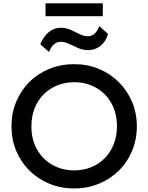

<svg xmlns="http://www.w3.org/2000/svg" viewBox="-20 -1092 872 1128"><path d="M416 15Q337 15 269.8 -12.8Q202.5 -40.5 152.8 -90Q103 -139.5 75.2 -206Q47.5 -272.5 47.5 -350Q47.5 -428 75.2 -494.5Q103 -561 152.8 -610.5Q202.5 -660 269.8 -687.5Q337 -715 416 -715Q494.5 -715 561.5 -687Q628.5 -659 678.5 -609Q728.5 -559 756.2 -492.8Q784 -426.5 784 -350Q784 -272.5 756.2 -206Q728.5 -139.5 678.5 -90Q628.5 -40.5 561.5 -12.8Q494.5 15 416 15ZM416 -91Q469 -91 514.8 -109.2Q560.5 -127.5 594.5 -161.8Q628.5 -196 647.8 -243.8Q667 -291.5 667 -350Q667 -428.5 633.8 -486.8Q600.5 -545 543.5 -577Q486.5 -609 416 -609Q363 -609 317.2 -590.8Q271.5 -572.5 237.2 -538.5Q203 -504.5 183.8 -456.8Q164.5 -409 164.5 -350Q164.5 -271.5 198 -213.2Q231.5 -155 288.2 -123Q345 -91 416 -91ZM268.5 -786.5 216.5 -832Q235.5 -877.5 266.2 -903.2Q297 -929 337 -929Q368.5 -929 395.5 -916.5Q422.5 -904 447.5 -891.5Q472.5 -879 496.5 -879Q519 -879 535.8 -894.2Q552.5 -909.5 563.5 -938.5L615 -892.5Q601 -846.5 569.8 -822Q538.5 -797.5 498.5 -797.5Q467 -797.5 439 -809.8Q411 -822 385.8 -834.2Q360.5 -846.5 336.5 -846.5Q314.5 -846.5 297.2 -832Q280 -817.5 268.5 -786.5ZM247.5 -997V-1072.5H584V-997Z"/></svg>

Font: Geologica EX
Style: Regular
Weight: 400
Designer: Sindre Bremnes, Frode Helland
Foundry: Monokrom Skriftforlag AS
Version: Version 1.010;gftools[0.9.28]